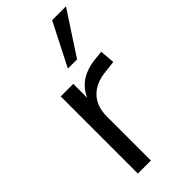

<svg xmlns="http://www.w3.org/2000/svg" viewBox="-239 -804 855 855"><g transform="rotate(-45 188.0 -376.5)"><path d="M76 0V-486H155V-371H145Q162 -430 204 -460.5Q246 -491 315 -496L344 -499L350 -429L299 -423Q231 -417 194.5 -379.5Q158 -342 158 -277V0ZM186 -551 289 -753H376L244 -551Z"/></g></svg>

Font: Nunito Sans 12pt ExtraLight 12pt
Style: Regular
Weight: 400
Version: Version 3.101;gftools[0.9.27]